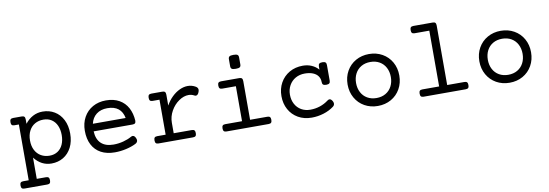

<svg xmlns="http://www.w3.org/2000/svg" viewBox="-61 -1099 4919 1721"><g transform="rotate(-10 2398.5 -238.5)"><path d="M537.6 -225.6Q537.6 -153.3 510.3 -99.9Q482.9 -46.4 435.1 -17.8Q387.2 10.7 326.7 10.7Q234.9 10.7 171.9 -69.8V123H255.9Q272.5 123 279.5 130.6Q286.6 138.2 286.6 156.2Q286.6 174.3 279.5 181.9Q272.5 189.5 255.9 189.5H48.8Q32.2 189.5 25.1 181.9Q18.1 174.3 18.1 156.2Q18.1 138.2 25.1 130.6Q32.2 123 48.8 123H98.6V-384.8H58.6Q42 -384.8 34.9 -392.3Q27.8 -399.9 27.8 -418Q27.8 -436 34.9 -443.6Q42 -451.2 58.6 -451.2H136.2Q152.8 -451.2 159.9 -443.6Q167 -436 167 -418V-378.9Q197.8 -418.9 238.3 -440.4Q278.8 -461.9 326.7 -461.9Q387.2 -461.9 435.1 -433.3Q482.9 -404.8 510.3 -351.3Q537.6 -297.9 537.6 -225.6ZM171.9 -225.6Q171.9 -174.8 191.2 -137.7Q210.4 -100.6 244.4 -81.1Q278.3 -61.5 321.8 -61.5Q365.2 -61.5 396.5 -82.3Q427.7 -103 444.1 -140.1Q460.4 -177.2 460.4 -225.6Q460.4 -273.9 444.1 -311Q427.7 -348.1 396.5 -368.9Q365.2 -389.6 321.8 -389.6Q278.3 -389.6 244.4 -370.1Q210.4 -350.6 191.2 -313.5Q171.9 -276.4 171.9 -225.6Z M1132.3 -237.8Q1132.3 -221.2 1125.2 -214.4Q1118.2 -207.5 1101.6 -207.5H748Q751.5 -134.8 791.3 -97.4Q831.1 -60.1 903.8 -60.1Q948.7 -60.1 992.7 -71.5Q1036.6 -83 1069.8 -102.1Q1078.1 -106.4 1085 -106.4Q1102.1 -106.4 1112.8 -80.6Q1117.2 -70.3 1117.2 -62Q1117.2 -42.5 1095.7 -31.7Q1058.1 -12.7 1006.8 -1Q955.6 10.7 903.8 10.7Q830.1 10.7 777.8 -17.6Q725.6 -45.9 698.2 -99.1Q670.9 -152.3 670.9 -225.6Q670.9 -295.4 700.7 -349.1Q730.5 -402.8 783.2 -432.4Q835.9 -461.9 903.8 -461.9Q974.6 -461.9 1024.7 -433.3Q1074.7 -404.8 1101.6 -354.2Q1128.4 -303.7 1132.3 -237.8ZM752.9 -275.9H1051.3Q1041 -332 1004.2 -361.6Q967.3 -391.1 903.8 -391.1Q843.8 -391.1 804.4 -360.6Q765.1 -330.1 752.9 -275.9Z M1719.7 -442.4Q1739.3 -430.7 1739.3 -412.1Q1739.3 -403.3 1734.9 -391.6Q1724.6 -363.8 1706.5 -363.8Q1699.2 -363.8 1692.9 -367.7Q1668.9 -380.9 1641.6 -380.9Q1597.7 -380.9 1553.2 -350.3Q1508.8 -319.8 1480.2 -269Q1451.7 -218.3 1451.7 -161.1V-66.4H1616.2Q1632.8 -66.4 1639.9 -58.8Q1647 -51.3 1647 -33.2Q1647 -15.1 1639.9 -7.6Q1632.8 0 1616.2 0H1301.8Q1285.2 0 1278.1 -7.6Q1271 -15.1 1271 -33.2Q1271 -51.3 1278.1 -58.8Q1285.2 -66.4 1301.8 -66.4H1378.4V-384.8H1316.4Q1299.8 -384.8 1292.7 -392.3Q1285.6 -399.9 1285.6 -418Q1285.6 -436 1292.7 -443.6Q1299.8 -451.2 1316.4 -451.2H1416Q1432.6 -451.2 1439.7 -443.6Q1446.8 -436 1446.8 -418V-319.3Q1470.2 -362.3 1503.4 -394.5Q1536.6 -426.8 1574.2 -444.3Q1611.8 -461.9 1648.4 -461.9Q1686.5 -461.9 1719.7 -442.4Z M2147 -418V-66.4H2303.7Q2320.3 -66.4 2327.4 -58.8Q2334.5 -51.3 2334.5 -33.2Q2334.5 -15.1 2327.4 -7.6Q2320.3 0 2303.7 0H1920.9Q1904.3 0 1897.2 -7.6Q1890.1 -15.1 1890.1 -33.2Q1890.1 -51.3 1897.2 -58.8Q1904.3 -66.4 1920.9 -66.4H2073.7V-384.8H1950.2Q1933.6 -384.8 1926.5 -392.3Q1919.4 -399.9 1919.4 -418Q1919.4 -436 1926.5 -443.6Q1933.6 -451.2 1950.2 -451.2H2116.2Q2132.8 -451.2 2139.9 -443.6Q2147 -436 2147 -418ZM2147 -633.8V-570.3Q2147 -552.7 2137.2 -545.7Q2127.4 -538.6 2100.6 -538.6Q2073.7 -538.6 2064 -545.7Q2054.2 -552.7 2054.2 -570.3V-633.8Q2054.2 -651.4 2064 -658.4Q2073.7 -665.5 2100.6 -665.5Q2127.4 -665.5 2137.2 -658.4Q2147 -651.4 2147 -633.8Z M2910.6 -430.2V-288.6Q2910.6 -271.5 2902.3 -264.2Q2894 -256.8 2874 -256.8Q2854 -256.8 2845.7 -264.2Q2837.4 -271.5 2837.4 -288.6Q2837.4 -318.4 2821.8 -341.3Q2806.2 -364.3 2775.1 -377Q2744.1 -389.6 2700.7 -389.6Q2653.8 -389.6 2616.7 -368.7Q2579.6 -347.7 2558.6 -310.1Q2537.6 -272.5 2537.6 -225.6Q2537.6 -178.2 2557.4 -140.9Q2577.1 -103.5 2613 -82.5Q2648.9 -61.5 2695.8 -61.5Q2740.7 -61.5 2783 -75.4Q2825.2 -89.4 2859.9 -115.7Q2870.1 -123.5 2878.9 -123.5Q2893.1 -123.5 2905.3 -103.5Q2912.6 -91.3 2912.6 -80.1Q2912.6 -63 2897 -51.8Q2857.9 -22.5 2804.7 -5.9Q2751.5 10.7 2695.8 10.7Q2626 10.7 2572.5 -20Q2519 -50.8 2489.7 -104.5Q2460.4 -158.2 2460.4 -225.6Q2460.4 -293 2490.2 -346.7Q2520 -400.4 2573.5 -431.2Q2627 -461.9 2695.8 -461.9Q2739.3 -461.9 2775.6 -446Q2812 -430.2 2837.4 -400.9V-430.2Q2837.4 -447.3 2845.7 -454.6Q2854 -461.9 2874 -461.9Q2894 -461.9 2902.3 -454.6Q2910.6 -447.3 2910.6 -430.2Z M3533.2 -225.6Q3533.2 -157.7 3502.7 -103.8Q3472.2 -49.8 3418.5 -19.5Q3364.7 10.7 3297.9 10.7Q3231 10.7 3177.2 -19.5Q3123.5 -49.8 3093 -103.8Q3062.5 -157.7 3062.5 -225.6Q3062.5 -293.5 3093 -347.4Q3123.5 -401.4 3177.2 -431.6Q3231 -461.9 3297.9 -461.9Q3364.7 -461.9 3418.5 -431.6Q3472.2 -401.4 3502.7 -347.4Q3533.2 -293.5 3533.2 -225.6ZM3139.6 -225.6Q3139.6 -177.7 3159.2 -140.4Q3178.7 -103 3214.6 -82.3Q3250.5 -61.5 3297.9 -61.5Q3345.2 -61.5 3381.1 -82.3Q3417 -103 3436.5 -140.4Q3456.1 -177.7 3456.1 -225.6Q3456.1 -273.4 3436.5 -310.8Q3417 -348.1 3381.1 -368.9Q3345.2 -389.6 3297.9 -389.6Q3250.5 -389.6 3214.6 -368.9Q3178.7 -348.1 3159.2 -310.8Q3139.6 -273.4 3139.6 -225.6Z M3940.9 -607.4V-66.4H4097.7Q4114.3 -66.4 4121.3 -58.8Q4128.4 -51.3 4128.4 -33.2Q4128.4 -15.1 4121.3 -7.6Q4114.3 0 4097.7 0H3714.8Q3698.2 0 3691.2 -7.6Q3684.1 -15.1 3684.1 -33.2Q3684.1 -51.3 3691.2 -58.8Q3698.2 -66.4 3714.8 -66.4H3867.7V-574.2H3734.4Q3717.8 -574.2 3710.7 -581.8Q3703.6 -589.4 3703.6 -607.4Q3703.6 -625.5 3710.7 -633.1Q3717.8 -640.6 3734.4 -640.6H3910.2Q3926.8 -640.6 3933.8 -633.1Q3940.9 -625.5 3940.9 -607.4Z M4732.4 -225.6Q4732.4 -157.7 4701.9 -103.8Q4671.4 -49.8 4617.7 -19.5Q4564 10.7 4497.1 10.7Q4430.2 10.7 4376.5 -19.5Q4322.8 -49.8 4292.2 -103.8Q4261.7 -157.7 4261.7 -225.6Q4261.7 -293.5 4292.2 -347.4Q4322.8 -401.4 4376.5 -431.6Q4430.2 -461.9 4497.1 -461.9Q4564 -461.9 4617.7 -431.6Q4671.4 -401.4 4701.9 -347.4Q4732.4 -293.5 4732.4 -225.6ZM4338.9 -225.6Q4338.9 -177.7 4358.4 -140.4Q4377.9 -103 4413.8 -82.3Q4449.7 -61.5 4497.1 -61.5Q4544.4 -61.5 4580.3 -82.3Q4616.2 -103 4635.7 -140.4Q4655.3 -177.7 4655.3 -225.6Q4655.3 -273.4 4635.7 -310.8Q4616.2 -348.1 4580.3 -368.9Q4544.4 -389.6 4497.1 -389.6Q4449.7 -389.6 4413.8 -368.9Q4377.9 -348.1 4358.4 -310.8Q4338.9 -273.4 4338.9 -225.6Z"/></g></svg>

Font: Courier Prime
Style: Regular
Weight: 400
Designer: Alan Dague-Greene, Quote-Unquote Apps
Foundry: Quote-Unquote Apps
Version: Version 3.018